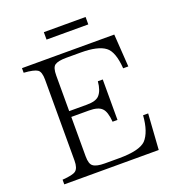

<svg xmlns="http://www.w3.org/2000/svg" viewBox="-151 -983 1000 1093"><g transform="rotate(-20 349.5 -437.0)"><path d="M50.8 -713.9H609.9L623 -516.1H591.8Q584.5 -619.1 543 -649.9Q499.5 -683.1 396 -683.1H308.6Q257.8 -683.1 237.8 -668.9Q219.7 -655.8 219.7 -607.9V-392.1H326.7Q381.3 -392.1 401.9 -414.1Q426.3 -439.9 431.2 -496.1H460.9V-251H431.2Q426.3 -314 403.8 -335Q381.8 -356.9 326.7 -356.9H219.7V-118.2Q219.7 -71.3 238.8 -58.1Q258.3 -43 308.6 -43H396Q517.6 -43 558.1 -82Q599.6 -126.5 606.9 -226.1H637.7L623 -9.8H50.8V-38.1Q113.8 -42.5 131.8 -56.2Q151.9 -71.3 151.9 -117.2V-607.9Q151.9 -654.8 132.8 -668Q113.3 -681.6 50.8 -686ZM237.8 -863.8H490.7V-818.8H237.8Z"/></g></svg>

Font: I.MingCP
Style: Regular
Weight: 400
Designer: I.Font Project
Version: Version 8.000; Sep 06, 2022